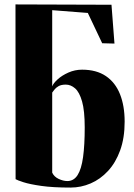

<svg xmlns="http://www.w3.org/2000/svg" viewBox="-20 -837 606 868"><path d="M299 11Q219.5 11 167 3.5Q114.5 -4 86 -13.2Q57.5 -22.5 50.5 -27L50 -817L484 -815.5L497.5 -640L442 -641.5L377 -778.5L216 -791V-446.5Q221 -460.5 240.5 -478.2Q260 -496 289.2 -509Q318.5 -522 351 -522Q416 -522 458.8 -493Q501.5 -464 522.5 -411.2Q543.5 -358.5 543.5 -287Q543.5 -213 523.2 -157.2Q503 -101.5 468.2 -64Q433.5 -26.5 389.8 -7.8Q346 11 299 11ZM284.5 -18.5Q313.5 -18.5 330.8 -45.5Q348 -72.5 355.5 -126.5Q363 -180.5 363 -261Q363 -336.5 351 -378.5Q339 -420.5 319.5 -437.5Q300 -454.5 277.5 -454.5Q256.5 -454.5 244.2 -447.2Q232 -440 225.8 -431.5Q219.5 -423 216 -418.5V-56.5Q224.5 -38 245.2 -28.2Q266 -18.5 284.5 -18.5Z"/></svg>

Font: Merriweather 144pt Black
Style: Regular
Weight: 900
Version: Version 2.100